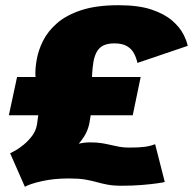

<svg xmlns="http://www.w3.org/2000/svg" viewBox="-20 -702 740 737"><path d="M75.5 15Q94 4 140.2 -6.5Q186.5 -17 244.5 -17Q283 -17 307.2 -12.8Q331.5 -8.5 351 -3Q370.5 2.5 392.8 6.8Q415 11 448 11Q489 11 525 8Q561 5 584.8 1.5Q608.5 -2 612.5 -3.5L575.5 -148.5Q557.5 -141.5 536 -138.5Q514.5 -135.5 476.5 -135.5Q455.5 -135.5 438.5 -138.5Q421.5 -141.5 405.2 -145.5Q389 -149.5 370 -152.5Q351 -155.5 325.5 -155.5Q301.5 -155.5 276.2 -149Q251 -142.5 227.5 -132.5Q204 -122.5 185.2 -111.8Q166.5 -101 156.5 -93.5L183 -75Q206 -84.5 236.5 -107.2Q267 -130 292 -162.2Q317 -194.5 323.5 -231.5Q329 -260.5 330.8 -285.2Q332.5 -310 332.5 -332.5Q332.5 -355 332.5 -376.5Q332.5 -398 333.8 -420Q335 -442 339 -466.5Q343.5 -490 352.8 -505.2Q362 -520.5 378.2 -528Q394.5 -535.5 419 -535.5Q449.5 -535.5 467.5 -524.8Q485.5 -514 494.5 -496.8Q503.5 -479.5 507.5 -460.5L700.5 -526Q697 -545 683.5 -571.2Q670 -597.5 640.8 -623Q611.5 -648.5 561.8 -665.2Q512 -682 435 -682Q350 -682 292.2 -663Q234.5 -644 199 -613Q163.5 -582 145.2 -545.2Q127 -508.5 121 -473.5Q115.5 -443 115.8 -419.5Q116 -396 119.2 -375.5Q122.5 -355 125.5 -333.5Q128.5 -312 128.2 -285.8Q128 -259.5 122 -224.5Q118 -200.5 103.8 -181.2Q89.5 -162 72 -147.5Q54.5 -133 39.5 -124.5Q24.5 -116 19 -113.5ZM14 -259.5H489.5L520 -406.5H45.5Z"/></svg>

Font: Anybody UltraCondensed Thin Black
Style: Italic
Weight: 900
Italic angle: -10°
Version: Version 1.111